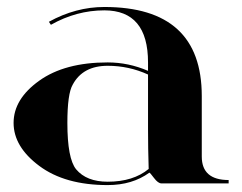

<svg xmlns="http://www.w3.org/2000/svg" viewBox="-20 -533 703 558"><path d="M644.5 0H449.2Q439.5 0 427.7 -15.6Q416 -31.2 414.1 -31.2Q364.3 4.9 293 4.9Q168.9 4.9 94.2 -50.8Q19.5 -106.4 19.5 -175.8Q19.5 -245.1 93.8 -298.3Q168 -351.6 293 -351.6Q353.5 -351.6 410.2 -327.1V-351.6Q410.2 -502.9 283.2 -502.9Q202.1 -502.9 127.9 -460.9L122.1 -469.7Q200.2 -512.7 283.2 -512.7Q566.4 -512.7 566.4 -253.9V-78.1Q566.4 -9.8 644.5 -9.8ZM410.2 -316.4Q354.5 -341.8 293 -341.8Q220.7 -341.8 191.4 -287.1Q175.8 -260.7 175.8 -175.8Q175.8 -72.3 201.2 -41Q231.4 -4.9 293 -4.9Q367.2 -4.9 412.1 -42Q410.2 -102.5 410.2 -158.2Z"/></svg>

Font: spinwerad
Style: Bold
Weight: 700
Width: 7
Version: Version 0.3